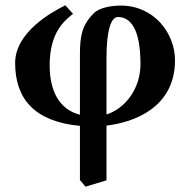

<svg xmlns="http://www.w3.org/2000/svg" viewBox="-20 -466 717 723"><path d="M302 237 381 213V7C483 -5 639 -60 639 -239C639 -341 560 -445 435 -445C401 -445 355 -438 333 -416C289 -372 281 -331 281 -261V-34C201 -54 167 -127 167 -220C167 -343 221 -387 255 -414L226 -446C171 -419 37 -343 37 -229C37 -93 111 -8 281 8V212ZM509 -224C509 -135 454 -58 381 -35V-248C381 -358 400 -402 424 -402C471 -402 509 -358 509 -224Z"/></svg>

Font: Libertinus Serif
Style: Bold
Weight: 700
Designer: Philipp H. Poll, Khaled Hosny
Foundry: Caleb Maclennan
Version: Version 7.050;RELEASE